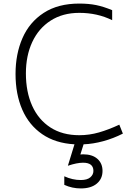

<svg xmlns="http://www.w3.org/2000/svg" viewBox="-20 -792 743 1075"><path d="M554 165Q554 209 522 236Q490 263 432 263Q384 263 340 243V195Q386 216 432 216Q468 216 485.5 201Q503 186 503 165Q503 119 445 119Q411 119 360 136L397 16Q290 10 216 -41Q142 -92 104.5 -178.5Q67 -265 67 -378Q67 -490 106 -579Q145 -668 225 -720Q305 -772 424 -772Q477 -772 518.5 -763.5Q560 -755 608 -735V-679Q525 -720 424 -720Q331 -720 263.5 -676.5Q196 -633 160.5 -556.5Q125 -480 125 -381Q125 -278 160 -200Q195 -122 262 -78.5Q329 -35 424 -35Q480 -35 534 -50.5Q588 -66 648 -94L668 -44Q615 -17 558 -1.5Q501 14 448 16L430 73Q435 72 445 72Q497 72 525.5 97.5Q554 123 554 165Z"/></svg>

Font: Biryani UltraLight
Style: Regular
Weight: 250
Designer: Dan Reynolds and Mathieu Réguer
Foundry: Dan Reynolds and Mathieu Réguer
Version: Version 1.003; ttfautohint (v1.1) -l 5 -r 5 -G 72 -x 0 -D la